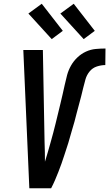

<svg xmlns="http://www.w3.org/2000/svg" viewBox="-20 -1001 581 1021"><path d="M252 0H136L104 -735H208L217 -245Q218 -219 218.5 -193Q219 -167 219 -141Q227 -167 234.5 -192.5Q242 -218 249 -243.5Q256 -269 263 -294.5Q270 -320 276 -345.5Q282 -371 288.5 -397Q295 -423 301 -448.5Q307 -474 313 -499.5Q319 -525 324.5 -551Q330 -577 337 -602.5Q344 -628 357.5 -652Q371 -676 391.5 -695.5Q412 -715 437 -726.5Q462 -738 488.5 -740.5Q515 -743 541 -743L540 -655Q518 -655 495 -647.5Q472 -640 456.5 -621Q441 -602 434.5 -579Q428 -556 422.5 -533.5Q417 -511 411.5 -488.5Q406 -466 399.5 -443.5Q393 -421 387.5 -398.5Q382 -376 376 -354Q370 -332 363 -309.5Q356 -287 350 -264.5Q344 -242 336.5 -220Q329 -198 322 -175.5Q315 -153 307 -131Q299 -109 290.5 -87Q282 -65 272.5 -43Q263 -21 252 0ZM425 -793 301 -929 372 -981 484 -837ZM255 -793 131 -929 202 -981 314 -837Z"/></svg>

Font: Iosevka Semibold Oblique
Style: Regular
Weight: 600
Italic angle: -9°
Monospace: yes
Designer: Belleve Invis
Foundry: Belleve Invis
Version: Version 32.5.0; ttfautohint (v1.8.4)